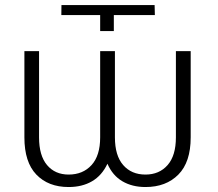

<svg xmlns="http://www.w3.org/2000/svg" viewBox="-20 -731 864 761"><path d="M223.1 -671.4 223.6 -710.9H592.8L593.8 -671.4H431.2V-607.9H377V-671.4ZM677.2 -528.3V-186.5Q677.2 -114.3 644.3 -76.7Q611.3 -39.1 556.6 -39.1Q501 -39.1 468.3 -76.7Q435.5 -114.3 435.5 -186.5V-528.3H377V-186.5Q377 -114.3 342.8 -76.7Q308.6 -39.1 252 -39.1Q198.2 -39.1 166.5 -76.7Q134.8 -114.3 134.8 -186.5V-528.3H76.7V-186.5Q76.7 -88.4 124 -39.1Q171.4 10.3 252 10.3Q305.7 10.3 344.7 -12.5Q383.8 -35.2 405.8 -82Q426.3 -35.2 465.1 -12.5Q503.9 10.3 556.6 10.3Q638.2 10.3 687 -39.1Q735.8 -88.4 735.8 -186.5V-528.3Z"/></svg>

Font: Roboto Web
Style: Light
Weight: 300
Designer: Google
Version: Version 1.200310; 2013